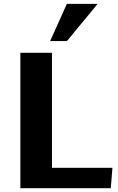

<svg xmlns="http://www.w3.org/2000/svg" viewBox="-20 -988 617 1008"><path d="M86.9 0V-710.9H252.9V-106.9H570.3L561.5 0ZM243.2 -772.5 331.1 -967.8H492.7L331.5 -772.5Z"/></svg>

Font: Comme
Style: Bold
Weight: 700
Version: Version 1.000;gftools[0.9.27]